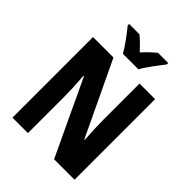

<svg xmlns="http://www.w3.org/2000/svg" viewBox="-257 -1068 1203 1203"><g transform="rotate(45 345.0 -466.0)"><path d="M277 -772H414C437 -815 488 -881 518 -919V-932H428C401 -910 376 -887 345 -853C315 -885 289 -912 263 -932H172V-919C203 -882 255 -812 277 -772ZM620 0V-714H482V-391C482 -345 485 -281 489 -222H485L251 -714H70V0H207V-326C207 -373 204 -438 199 -501H203L439 0Z"/></g></svg>

Font: Noto Sans Bengali Condensed
Style: Bold
Weight: 700
Width: 3
Designer: Joana Ranito - Universal Thirst; Jelle Bosma - Monotype Design Team
Foundry: Universal Thirst ehf.
Version: Version 3.000